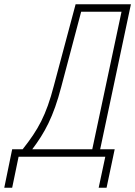

<svg xmlns="http://www.w3.org/2000/svg" viewBox="-98 -734 633 899"><path d="M-78 145H-41L-11 0H395L364 145H401L439 -35H371L515 -714H256L154 -332C118 -194 81 -127 8 -35H-41ZM53 -35C111 -112 152 -186 189 -328L282 -679H471L334 -35Z"/></svg>

Font: Noto Sans ExtraCondensed ExtraLight
Style: Italic
Weight: 200
Width: 2
Italic angle: -12°
Designer: Monotype Design Team
Foundry: Monotype Imaging Inc.
Version: Version 2.013